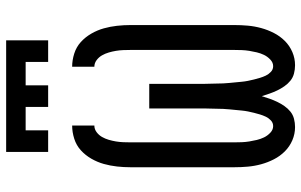

<svg xmlns="http://www.w3.org/2000/svg" viewBox="-202 -794 1003 640"><g transform="rotate(-90 300.0 -473.5)"><path d="M197 8Q174 8 153 -1Q132 -10 116 -26Q100 -42 89.5 -62.5Q79 -83 73 -105Q67 -127 65 -149.5Q63 -172 63 -195V-540Q63 -563 65.5 -585.5Q68 -608 74 -629.5Q80 -651 91.5 -671Q103 -691 119.5 -706Q136 -721 158 -728Q180 -735 202 -735V-661Q190 -661 180 -653.5Q170 -646 164 -635.5Q158 -625 154.5 -613Q151 -601 149 -589Q147 -577 146.5 -564.5Q146 -552 146 -540V-195Q146 -182 146.5 -169.5Q147 -157 149 -144.5Q151 -132 154 -119.5Q157 -107 162.5 -95.5Q168 -84 178 -74.5Q188 -65 200 -65Q211 -65 219 -72.5Q227 -80 231.5 -89.5Q236 -99 239 -109Q242 -119 244.5 -129Q247 -139 249 -149Q251 -159 252 -169.5Q253 -180 254 -190.5Q255 -201 256 -211Q257 -221 257.5 -231.5Q258 -242 258 -252.5Q258 -263 258.5 -273.5Q259 -284 259 -294V-478H341V-294Q341 -284 341.5 -273.5Q342 -263 342 -252.5Q342 -242 342.5 -231.5Q343 -221 344 -211Q345 -201 346 -190.5Q347 -180 348 -169.5Q349 -159 351 -149Q353 -139 355.5 -129Q358 -119 361 -109Q364 -99 368.5 -89.5Q373 -80 381 -72.5Q389 -65 400 -65Q412 -65 422 -74.5Q432 -84 437.5 -95.5Q443 -107 446 -119.5Q449 -132 451 -144.5Q453 -157 453.5 -169.5Q454 -182 454 -195V-540Q454 -552 453.5 -564.5Q453 -577 451 -589Q449 -601 445.5 -613Q442 -625 436 -635.5Q430 -646 420 -653.5Q410 -661 398 -661V-735Q420 -735 442 -728Q464 -721 480.5 -706Q497 -691 508.5 -671Q520 -651 526 -629.5Q532 -608 534.5 -585.5Q537 -563 537 -540V-195Q537 -172 535 -149.5Q533 -127 527 -105Q521 -83 510.5 -62.5Q500 -42 484 -26Q468 -10 447 -1Q426 8 403 8Q389 8 375.5 4.5Q362 1 351.5 -7.5Q341 -16 333 -27.5Q325 -39 319 -51.5Q313 -64 308.5 -77Q304 -90 300 -103Q296 -90 291.5 -77Q287 -64 281 -51.5Q275 -39 267 -27.5Q259 -16 248.5 -7.5Q238 1 224.5 4.5Q211 8 197 8ZM114 -815V-955H486V-815H414V-890H336V-815H264V-890H186V-815Z"/></g></svg>

Font: Bmono
Style: Regular
Weight: 400
Monospace: yes
Designer: Belleve Invis
Foundry: Belleve Invis
Version: Version 11.2.2; ttfautohint (v1.8.2)